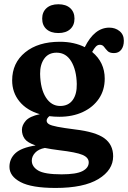

<svg xmlns="http://www.w3.org/2000/svg" viewBox="-20 -668 616 924"><path d="M341.5 -45Q439.5 -33.5 482 -2.8Q524.5 28 524.5 84Q524.5 150.5 453.8 193.5Q383 236.5 247.5 236.5Q132 236.5 78.8 208.2Q25.5 180 25.5 135Q25.5 96 54.2 69.2Q83 42.5 151.5 32Q112 18.5 98.8 0Q85.5 -18.5 85.5 -43.5Q85.5 -65.5 104 -86.8Q122.5 -108 171.5 -118.5Q108.5 -137 73.5 -180Q38.5 -223 38.5 -281Q38.5 -365 101 -416Q163.5 -467 268 -467Q303.5 -467 333.5 -460.2Q363.5 -453.5 388 -441Q434.5 -535 506 -535Q535 -535 555.5 -518.2Q576 -501.5 576 -472Q576 -445 563.5 -428.8Q551 -412.5 528.5 -412.5Q507.5 -412.5 497.8 -422.5Q488 -432.5 480.8 -442.5Q473.5 -452.5 460.5 -452.5Q449.5 -452.5 441 -443.5Q432.5 -434.5 423.5 -418Q484 -368 484 -289.5Q484 -234.5 456 -193.2Q428 -152 378.8 -129Q329.5 -106 265.5 -106Q240.5 -106 217.5 -109Q204.5 -98 204.5 -87.5Q204.5 -77 215.8 -70.2Q227 -63.5 256.8 -57.8Q286.5 -52 341.5 -45ZM252.5 -414.5Q213.5 -414.5 193 -385.8Q172.5 -357 173 -312.5Q174.5 -240 200.8 -199Q227 -158 269.5 -158Q309 -158 329.8 -186.5Q350.5 -215 349.5 -264Q348 -331 322.8 -372.8Q297.5 -414.5 252.5 -414.5ZM133 105Q133 134 163.5 152.5Q194 171 276.5 171Q346.5 171 376.8 155.5Q407 140 407 113.5Q407 90 376.8 77.2Q346.5 64.5 265.5 55Q225.5 50 196 44Q165.5 49.5 149.2 67Q133 84.5 133 105ZM261 -509Q224.5 -509 203.8 -527.5Q183 -546 183 -578.5Q183 -610 203.8 -628.8Q224.5 -647.5 261 -647.5Q297.5 -647.5 318 -628.8Q338.5 -610 338.5 -578.5Q338.5 -546.5 318 -527.8Q297.5 -509 261 -509Z"/></svg>

Font: Fraunces 72pt S100 SemiBold
Style: Regular
Weight: 600
Version: Version 1.000; ttfautohint (v1.8.3)